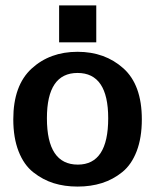

<svg xmlns="http://www.w3.org/2000/svg" viewBox="-20 -678 582 708"><path d="M198 -522V-658H335V-522ZM29 -238Q29 -363 96.5 -425Q164 -487 266 -487Q367 -487 435 -426Q503 -365 503 -238Q503 -170 484 -120.5Q465 -71 431 -43.5Q397 -16 356 -3Q315 10 266 10Q218 10 178 -2.5Q138 -15 103 -42.5Q68 -70 48.5 -120Q29 -170 29 -238ZM153 -242Q153 -71 267 -71Q379 -71 379 -242Q379 -409 266 -409Q153 -409 153 -242Z"/></svg>

Font: Coval
Style: Bold
Weight: 700
Foundry: Context Ltd
Version: Version 001.000